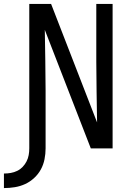

<svg xmlns="http://www.w3.org/2000/svg" viewBox="-61 -755 681 977"><path d="M-41 202V128Q-23 128 -6 125Q11 122 26.5 114.5Q42 107 54 94.5Q66 82 74 66.5Q82 51 85 34Q88 17 88 0V-735H199L433 -132Q432 -209 430.5 -286.5Q429 -364 429 -441V-735H512V0H401L167 -603Q168 -526 169.5 -448.5Q171 -371 171 -294V0Q171 28 165.5 55.5Q160 83 147 107Q134 131 113 150.5Q92 170 67 181.5Q42 193 14.5 197.5Q-13 202 -41 202Z"/></svg>

Font: Zed Sans Extended
Style: Regular
Weight: 400
Width: 7
Designer: Belleve Invis
Foundry: Belleve Invis
Version: Version 1.0.0; ttfautohint (v1.8.4)